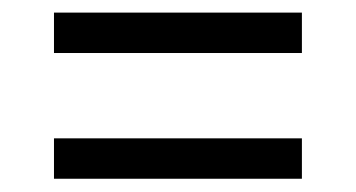

<svg xmlns="http://www.w3.org/2000/svg" viewBox="-20 -528 550 297"><path d="M63.5 -446V-508.5H447V-446ZM63.5 -251.5V-314H447V-251.5Z"/></svg>

Font: Encode Sans Cnd
Style: Regular
Weight: 400
Width: 3
Designer: Multiple Designers
Foundry: Impallari Type
Version: Version 3.002; ttfautohint (v1.8.3) -l 8 -r 50 -G 200 -x 14 